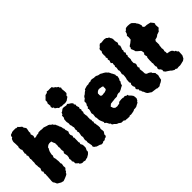

<svg xmlns="http://www.w3.org/2000/svg" viewBox="-24 -1357 1977 1977"><g transform="rotate(-45 965.0 -368.0)"><path d="M44 -15 39 -27 33 -40 23 -54 22 -75 24 -94 25 -112 26 -126 27 -137V-152L29 -167L24 -184L32 -199L22 -215L26 -229L34 -246L32 -260L29 -276L30 -289L27 -304L28 -320L31 -334L30 -354L31 -361L32 -382L28 -390L33 -410L35 -426L27 -442L35 -457L27 -467L30 -480L32 -495L36 -513L29 -525L27 -538V-559L32 -568L31 -589V-602L29 -632L31 -646L37 -661L40 -669L56 -680L54 -694L66 -707L86 -713L91 -717L111 -719H144L152 -714L170 -715L177 -705L196 -689L204 -683L208 -665L219 -650L224 -643L223 -627L216 -593L219 -581L210 -565L216 -548L219 -533L215 -520L212 -507L223 -508L238 -510L249 -515L272 -516L282 -523H315L329 -520L353 -521L368 -516L394 -507L403 -506L422 -495L426 -487L441 -480L447 -468L463 -452L466 -440L474 -427L475 -418L485 -399L489 -385V-375L497 -359L495 -344L502 -327L505 -307L497 -297L495 -274L505 -248L497 -234L504 -222L503 -206V-192L502 -158L507 -149L501 -133L512 -112L514 -97V-70L508 -54L501 -43L502 -28L495 -15L480 -1L468 6L449 17H439L419 24L397 18L384 20L367 15L352 4L348 -9L340 -13L324 -29V-43L323 -56L314 -68L318 -84L313 -104L320 -121L323 -145L321 -155L316 -177L315 -185L327 -205L322 -220V-239L325 -254L321 -269L325 -298L322 -311L325 -321L317 -336L311 -352L308 -363L283 -365L263 -360L249 -350L239 -340L241 -335L232 -320L224 -303L218 -279L215 -260L218 -248L209 -234L210 -221L216 -200L215 -190L218 -171V-158L217 -137L223 -124L217 -93L219 -84V-68L203 -52L198 -38L188 -31L181 -16L166 -7L159 -4L143 3L124 10L109 15L91 10L79 7L74 2L63 -3Z M638 -544 629 -550H608L598 -563L575 -579L574 -593L561 -599L555 -619L562 -628L558 -666L566 -681V-705L585 -723L604 -743L630 -749L640 -761L655 -757L684 -758L709 -756L714 -742L735 -728L743 -717L758 -709L760 -697L772 -685L767 -668L771 -629V-605L751 -584L752 -572L733 -559L716 -547L688 -541L670 -544ZM673 24H652L638 15L602 4L594 -3L580 -12L572 -27L576 -39L571 -69L566 -92L569 -113L564 -127L567 -144L572 -164L568 -185L574 -216L576 -231L569 -242L575 -255L571 -273L577 -301L573 -311L571 -331L565 -346L567 -370L562 -392V-403L564 -430L574 -447V-473L587 -480L594 -499L604 -502L628 -520L647 -522L679 -516L698 -521L710 -510L731 -497L747 -480L743 -470L755 -452L750 -440L760 -410L753 -397L760 -379L754 -367L756 -345L749 -335L751 -307L755 -287L752 -272L754 -257L751 -247L758 -228L754 -213L760 -201L754 -184L761 -166L760 -154L764 -138L765 -110L759 -96L763 -67V-53L746 -28V-8L735 2L720 5L707 16L687 15Z M1036 25 1022 23 999 22 990 12 972 11 954 10 939 -1 926 -10 917 -11 906 -20 893 -33 874 -45 871 -61 860 -70 854 -83 845 -99 829 -110 833 -121 828 -133 820 -151 813 -171 812 -183 811 -205 806 -219 808 -231 811 -254 806 -277 811 -293 815 -305 818 -325 813 -336 827 -349 828 -366 839 -381 842 -396 840 -409 848 -420 866 -433 869 -441 879 -454 895 -463 913 -479 928 -488 932 -498 949 -503 973 -510H996L1009 -516L1032 -515L1038 -520L1056 -522L1083 -516H1098L1112 -514L1122 -508L1135 -503L1157 -499L1177 -487L1191 -480L1210 -467L1216 -458L1228 -448L1236 -433L1242 -419L1248 -410L1261 -383L1259 -372L1266 -354L1263 -343L1259 -325L1249 -310V-295L1238 -281L1230 -256L1216 -250L1190 -235L1164 -224L1152 -227L1132 -223L1111 -212H1094H1082L1064 -209L1051 -208L1018 -204L1008 -196L994 -183L1000 -171L1003 -158L1009 -153L1018 -143L1027 -141L1051 -138L1056 -142L1077 -143L1085 -152L1095 -158L1126 -161L1148 -160L1157 -156L1172 -160L1192 -148H1204L1206 -135L1226 -114L1238 -98L1242 -83L1244 -57L1233 -35L1224 -29L1219 -18L1195 -6L1179 3L1160 6H1144L1130 14L1105 19L1086 22L1068 19L1062 25ZM1015 -329H1023L1031 -330L1037 -331L1044 -332H1055L1063 -335L1070 -338L1077 -340L1083 -345L1086 -353L1088 -362L1086 -372L1087 -379L1088 -385L1083 -389L1076 -392L1067 -394L1058 -395L1049 -397L1041 -398L1029 -397L1022 -394L1013 -389L1008 -384L1002 -379L997 -372L998 -363L997 -354L998 -345L1000 -337L1006 -332Z M1468 23 1460 18 1429 14 1399 10 1385 0 1372 -8 1362 -15 1352 -29 1342 -54 1333 -66 1332 -81 1322 -88 1324 -108 1311 -119 1306 -133 1315 -150 1305 -172 1304 -195 1314 -212 1306 -226 1309 -265 1314 -279 1317 -299 1319 -327 1313 -337 1315 -351 1319 -364 1320 -385 1315 -394 1321 -424 1317 -443 1324 -457 1322 -468 1326 -488 1313 -500 1315 -512 1322 -528 1316 -548 1324 -558 1317 -579 1323 -593 1320 -606 1322 -637 1333 -656 1329 -673 1334 -687 1349 -697 1360 -711 1375 -722 1394 -718 1429 -722H1439L1461 -717L1474 -705L1486 -700L1494 -681L1501 -672L1504 -654L1503 -631L1511 -599L1500 -575L1508 -559L1500 -532L1493 -518L1496 -503L1488 -485L1497 -467L1486 -452L1492 -437L1485 -429L1484 -414L1486 -385L1480 -368L1479 -349V-335L1488 -321L1490 -308L1483 -287L1480 -275L1488 -258L1479 -246L1482 -221L1484 -205V-193L1485 -177L1492 -165L1502 -159L1516 -154L1523 -150L1540 -138L1542 -128L1555 -115L1566 -101L1565 -91L1570 -69L1563 -43L1557 -13L1536 2L1512 13L1499 23Z M1755 23 1742 13 1728 14 1704 0 1697 -7 1690 -13 1665 -30 1649 -40 1635 -58 1638 -76 1628 -94 1616 -104 1613 -121 1621 -138 1615 -152V-172L1618 -190L1614 -202L1616 -218L1615 -229L1617 -260L1618 -274L1625 -285L1620 -304L1618 -319L1630 -334L1626 -359L1622 -369L1592 -394L1578 -408L1576 -419L1572 -431L1561 -457L1571 -471L1568 -479L1578 -490L1600 -504L1613 -515L1628 -527L1631 -559L1628 -582L1641 -595L1651 -626L1663 -629L1670 -641L1687 -648L1708 -649L1734 -647L1751 -643L1763 -633L1783 -613L1789 -600L1797 -591L1803 -579L1812 -552L1808 -532L1825 -518L1852 -517L1879 -511L1898 -506L1903 -498L1917 -481L1923 -468L1916 -453L1918 -427L1919 -410L1901 -394L1893 -382L1879 -377L1856 -369L1846 -360L1830 -352L1821 -350L1809 -348L1798 -332L1799 -302V-284L1794 -269V-254L1791 -239L1794 -225V-210L1789 -198L1793 -181L1792 -162L1828 -155L1844 -148L1856 -136L1860 -124L1877 -116L1878 -105L1893 -91L1891 -51L1890 -36L1874 -5L1853 10L1845 11L1821 17L1801 21L1777 20Z"/></g></svg>

Font: Winky Rough ExtraBold
Style: Regular
Weight: 800
Designer: Simon Atzbach
Foundry: typofactur
Version: Version 1.206; ttfautohint (v1.8.4.7-5d5b)